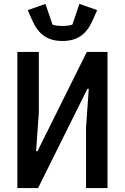

<svg xmlns="http://www.w3.org/2000/svg" viewBox="-20 -964 640 984"><path d="M69 0H175L428 -509H435L421 -312V0H531V-698H425L172 -189H165L179 -386V-698H69ZM300 -754C377 -754 422 -788 453 -856L478 -912L387 -944L351 -838C339 -833 316 -831 300 -831C284 -831 261 -833 249 -838L213 -944L122 -912L147 -856C178 -788 223 -754 300 -754Z"/></svg>

Font: IBM Mono Medium
Style: Regular
Weight: 500
Monospace: yes
Designer: Mike Abbink, Paul van der Laan, Pieter van Rosmalen
Foundry: Bold Monday
Version: Version 2.3